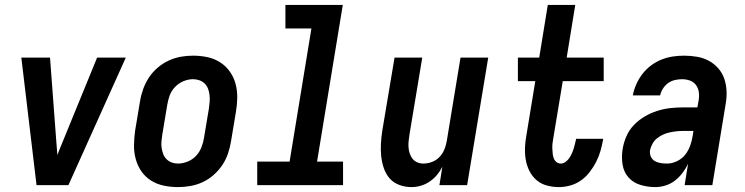

<svg xmlns="http://www.w3.org/2000/svg" viewBox="-20 -755 3040 783"><path d="M129 0 67 -520H184L210 -173Q211 -161 212 -148.5Q213 -136 214 -123Q219 -136 224 -148.5Q229 -161 234 -173L376 -520H493L259 0Z M706 8Q676 8 647.5 2Q619 -4 595.5 -19Q572 -34 556.5 -56.5Q541 -79 533.5 -106.5Q526 -134 526.5 -163.5Q527 -193 531 -222L551 -342Q555 -367 564 -392Q573 -417 587.5 -439Q602 -461 623 -479Q644 -497 668 -508Q692 -519 717 -523.5Q742 -528 767 -528Q797 -528 825.5 -522Q854 -516 877.5 -501Q901 -486 917 -463.5Q933 -441 940.5 -413.5Q948 -386 947.5 -356.5Q947 -327 942 -298L922 -178Q918 -153 909.5 -128Q901 -103 886 -81Q871 -59 850.5 -41Q830 -23 806 -12Q782 -1 756.5 3.5Q731 8 706 8ZM706 -88Q725 -88 745 -96Q765 -104 779.5 -119.5Q794 -135 801.5 -154.5Q809 -174 812 -193L832 -313Q834 -327 835 -340.5Q836 -354 834.5 -367.5Q833 -381 828.5 -393Q824 -405 815 -414Q806 -423 793.5 -427.5Q781 -432 767 -432Q748 -432 728.5 -424Q709 -416 694 -400.5Q679 -385 672 -365.5Q665 -346 662 -327L642 -207Q640 -193 638.5 -179.5Q637 -166 639 -152.5Q641 -139 645.5 -127Q650 -115 659 -106Q668 -97 680 -92.5Q692 -88 706 -88Z M1379 0H1029V-96H1161L1250 -639H1144V-735H1378L1273 -96H1379Z M1658 8Q1632 8 1608 -1Q1584 -10 1568.5 -28Q1553 -46 1545 -70Q1537 -94 1534.5 -119Q1532 -144 1533.5 -170Q1535 -196 1539 -222L1589 -520H1702L1650 -207Q1648 -194 1646.5 -180.5Q1645 -167 1646 -154Q1647 -141 1651 -129Q1655 -117 1662.5 -107.5Q1670 -98 1681.5 -93Q1693 -88 1706 -88Q1724 -88 1741.5 -94.5Q1759 -101 1772 -114.5Q1785 -128 1792 -145Q1799 -162 1802 -180L1858 -520H1971L1885 0H1772L1784 -75Q1775 -57 1762 -41.5Q1749 -26 1732 -14.5Q1715 -3 1696 2.5Q1677 8 1658 8Z M2259 8Q2234 8 2210 1.5Q2186 -5 2168 -20.5Q2150 -36 2139 -58Q2128 -80 2124 -104Q2120 -128 2121 -153.5Q2122 -179 2127 -205L2163 -424H2092V-520H2179L2214 -735H2326L2291 -520H2442V-424H2275L2236 -189Q2234 -179 2233 -169Q2232 -159 2232.5 -148.5Q2233 -138 2234 -128Q2235 -118 2238.5 -109Q2242 -100 2249.5 -94Q2257 -88 2267 -88Q2277 -88 2286 -94.5Q2295 -101 2301 -109.5Q2307 -118 2311.5 -128Q2316 -138 2319 -147.5Q2322 -157 2324.5 -167Q2327 -177 2329 -186V-189H2440L2439 -183Q2435 -161 2428.5 -138.5Q2422 -116 2411 -94.5Q2400 -73 2384.5 -53Q2369 -33 2349 -19Q2329 -5 2305.5 1.5Q2282 8 2259 8Z M2652 8Q2621 8 2591.5 -1Q2562 -10 2543 -31.5Q2524 -53 2519 -83.5Q2514 -114 2519 -146Q2523 -172 2534 -198Q2545 -224 2564.5 -244.5Q2584 -265 2608.5 -279.5Q2633 -294 2659.5 -302.5Q2686 -311 2712.5 -314Q2739 -317 2765 -317H2824L2829 -345Q2832 -362 2830 -378.5Q2828 -395 2818.5 -408Q2809 -421 2793.5 -426.5Q2778 -432 2761 -432Q2747 -432 2732 -428.5Q2717 -425 2704.5 -416Q2692 -407 2683.5 -393.5Q2675 -380 2672 -366H2561V-367Q2565 -389 2575 -411.5Q2585 -434 2600 -453.5Q2615 -473 2635 -488Q2655 -503 2677.5 -512Q2700 -521 2723.5 -524.5Q2747 -528 2769 -528Q2796 -528 2822.5 -523.5Q2849 -519 2871 -507Q2893 -495 2909.5 -476Q2926 -457 2934 -433Q2942 -409 2943 -382.5Q2944 -356 2939 -329L2885 0H2772L2786 -87Q2777 -68 2763.5 -50Q2750 -32 2732.5 -18.5Q2715 -5 2694 1.5Q2673 8 2652 8ZM2701 -88Q2721 -88 2741.5 -98Q2762 -108 2775 -125Q2788 -142 2795 -162Q2802 -182 2805 -202L2808 -221H2765Q2752 -221 2738.5 -219.5Q2725 -218 2711 -215Q2697 -212 2684 -206Q2671 -200 2659.5 -191Q2648 -182 2641 -169Q2634 -156 2631 -143Q2629 -129 2634 -117Q2639 -105 2650 -98.5Q2661 -92 2674 -90Q2687 -88 2701 -88Z"/></svg>

Font: Iosevka Oblique
Style: Bold
Weight: 700
Italic angle: -9°
Monospace: yes
Designer: Belleve Invis
Foundry: Belleve Invis
Version: Version 32.5.0; ttfautohint (v1.8.4)